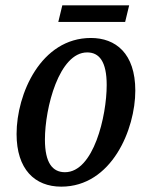

<svg xmlns="http://www.w3.org/2000/svg" viewBox="-20 -688 551 718"><path d="M198 -606H448L463 -668H213ZM209 10C398 10 486 -205 486 -349C486 -489 412 -546 320 -546C133 -546 42 -337 42 -187C42 -55 110 10 209 10ZM223 -44C177 -44 148 -78 148 -166C148 -285 201 -492 306 -492C351 -492 379 -458 379 -370C379 -254 330 -44 223 -44Z"/></svg>

Font: Noto Serif Condensed Medium
Style: Italic
Weight: 500
Width: 3
Italic angle: -12°
Designer: Monotype Design Team
Foundry: Monotype Imaging Inc.
Version: Version 2.013